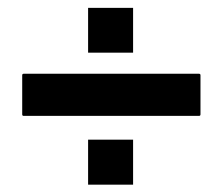

<svg xmlns="http://www.w3.org/2000/svg" viewBox="-20 -598 579 498"><path d="M208.5 -577.6H325.2V-461.4H208.5ZM208.5 -235.8H325.2V-119.1H208.5ZM496.1 -297.4H41.5Q37.6 -297.4 37.6 -301.3V-402.8Q37.6 -406.7 41.5 -406.7H496.1Q500 -406.7 500 -402.8V-301.3Q500 -297.4 496.1 -297.4Z"/></svg>

Font: WRV
Style: Display
Weight: 400
Designer: Will Viles x Danh Hong
Version: Version 8.001; ttfautohint (v1.8.3)